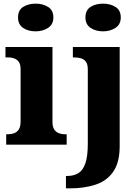

<svg xmlns="http://www.w3.org/2000/svg" viewBox="-20 -794 768 1054"><path d="M14 0V-57H26Q43 -57 58.5 -63Q74 -69 83.5 -84Q93 -99 93 -127V-415Q93 -441 83 -454.5Q73 -468 57.5 -473.5Q42 -479 26 -479H10V-536H268V-125Q268 -98 277.5 -83.5Q287 -69 302.5 -63Q318 -57 334 -57H346V0ZM175 -622Q134 -622 106.5 -641Q79 -660 79 -698Q79 -738 107 -756Q135 -774 176 -774Q215 -774 244 -756Q273 -738 273 -698Q273 -660 244 -641Q215 -622 175 -622ZM342 240V172H349Q386 172 411 156Q436 140 449 101.5Q462 63 462 -4V-413Q462 -442 451 -456Q440 -470 422.5 -474.5Q405 -479 383 -479H380V-536H637V8Q637 97 602 148Q567 199 505 219.5Q443 240 364 240ZM546 -622Q505 -622 477 -641Q449 -660 449 -698Q449 -738 477 -756Q505 -774 546 -774Q585 -774 614 -756Q643 -738 643 -698Q643 -660 614 -641Q585 -622 546 -622Z"/></svg>

Font: Noto Serif Bengali ExtraBold
Style: Regular
Weight: 800
Designer: Juan Bruce, Universal Thirst, Indian Type Foundry and the Monotype Design Team.
Foundry: Monotype Imaging Inc.
Version: Version 2.003